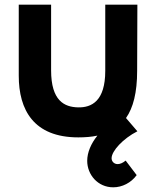

<svg xmlns="http://www.w3.org/2000/svg" viewBox="-20 -560 676 819"><path d="M314 26C343 26 370 24 395.5 18.5C368.5 52 352 90 352 126C352 185 397 239 463 239C501 239 539 220 563 187L516 125C504 135 492 140 482 140C467 140 456 129 456 115C456 84 505 31 566 0L517.5 -56.5C548 -100 565 -164.5 565 -258L566 -540H429V-258C429 -128.5 370.5 -100.5 312.5 -102C255 -103.5 198 -129.5 198 -260V-540H60V-237C60 -92 123 26 314 26Z"/></svg>

Font: Eudonet ExtraBold
Style: Regular
Weight: 800
Designer: Mikhail Sharanda
Foundry: Mikhail Sharanda
Version: Version 4.503;Glyphs 3.1.2 (3151)